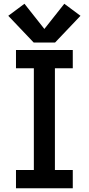

<svg xmlns="http://www.w3.org/2000/svg" viewBox="-20 -1001 472 1021"><path d="M65 0H367V-97H272V-638H367V-735H65V-638H160V-97H65ZM273 -775 408 -917 322 -981 216 -847 110 -981 24 -917 159 -775Z"/></svg>

Font: Iosevka Sparkle Semibold
Style: Regular
Weight: 600
Designer: Belleve Invis
Foundry: Belleve Invis
Version: Version 4.5.0; ttfautohint (v1.8.3)